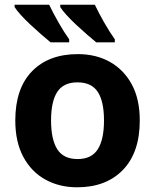

<svg xmlns="http://www.w3.org/2000/svg" viewBox="-20 -786 659 816"><path d="M574 -274Q574 -138 502.5 -64Q431 10 308 10Q232 10 172.5 -23Q113 -56 79 -119.5Q45 -183 45 -274Q45 -410 116 -483Q187 -556 311 -556Q388 -556 447 -523Q506 -490 540 -427.5Q574 -365 574 -274ZM197 -274Q197 -193 223.5 -151.5Q250 -110 310 -110Q369 -110 395.5 -151.5Q422 -193 422 -274Q422 -355 395.5 -395.5Q369 -436 309 -436Q250 -436 223.5 -395.5Q197 -355 197 -274ZM383 -766Q399 -732 423 -690Q447 -648 468 -619V-606H389Q372 -620 349.5 -639.5Q327 -659 303.5 -681Q280 -703 262 -723Q244 -743 236 -756V-766ZM189 -766Q205 -732 229 -690Q253 -648 274 -619V-606H195Q178 -620 155.5 -639.5Q133 -659 109.5 -681Q86 -703 68 -723Q50 -743 42 -756V-766Z"/></svg>

Font: Noto IKEA Simplified Chinese
Style: Bold
Weight: 700
Designer: Monotype Design Team
Foundry: Monotype Imaging Inc.
Version: Version 1.100